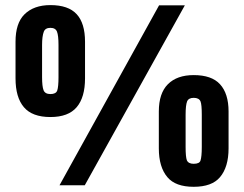

<svg xmlns="http://www.w3.org/2000/svg" viewBox="-20 -716 943 742"><path d="M40 -413.1V-554.7Q40 -626 74.2 -660.2Q110.4 -696.3 174.8 -696.3Q244.1 -696.3 276.4 -661.1Q308.6 -626 308.6 -554.7V-413.1Q308.6 -339.8 276.4 -301.8Q244.1 -263.7 174.8 -263.7Q104.5 -263.7 72.3 -301.8Q40 -339.8 40 -413.1ZM594.7 -695.3H694.3L307.6 0H210ZM201.2 -366.2Q206.1 -380.9 206.1 -418V-542Q206.1 -579.1 200.2 -593.8Q194.3 -608.4 174.8 -608.4Q155.3 -608.4 149.4 -593.8Q142.6 -576.2 142.6 -542V-418Q142.6 -381.8 148.4 -367.2Q154.3 -352.5 174.8 -352.5Q196.3 -352.5 201.2 -366.2ZM627 -31.2Q593.8 -70.3 593.8 -142.6V-285.2Q593.8 -355.5 628.9 -390.6Q664.1 -425.8 728.5 -425.8Q797.9 -425.8 830.1 -390.6Q863.3 -354.5 863.3 -285.2V-142.6Q863.3 -70.3 830.1 -31.2Q798.8 5.9 728.5 5.9Q658.2 5.9 627 -31.2ZM754.9 -95.7Q759.8 -110.4 759.8 -148.4V-272.5Q759.8 -312.5 754.9 -324.2Q749 -337.9 728.5 -337.9Q709 -337.9 703.1 -324.2Q697.3 -309.6 697.3 -272.5V-148.4Q697.3 -109.4 702.1 -96.7Q708 -83 728.5 -83Q751 -83 754.9 -95.7Z"/></svg>

Font: Altinn-DIN
Style: DIN-Bold
Weight: 700
Designer: Charles Nix
Foundry: Altinn
Version: Version 2.00